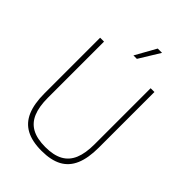

<svg xmlns="http://www.w3.org/2000/svg" viewBox="-271 -1060 1184 1184"><g transform="rotate(45 321.0 -467.5)"><path d="M84.5 -255.5V-740H118.5V-250.5Q118.5 -172.5 139.5 -122.5Q160.5 -72.5 205.2 -48.2Q250 -24 322 -24Q393.5 -24 438.2 -48.2Q483 -72.5 504 -122.5Q525 -172.5 525 -250.5V-740H558V-255.5Q558 -164 533.2 -105.8Q508.5 -47.5 456.5 -19.2Q404.5 9 322 9Q239.5 9 187 -19.2Q134.5 -47.5 109.5 -105.8Q84.5 -164 84.5 -255.5ZM307 -808 383 -944H420.5L337 -808Z"/></g></svg>

Font: Encode Sans Semi Condensed Thin
Style: Regular
Weight: 250
Width: 4
Designer: Multiple Designers
Foundry: Impallari Type
Version: Version 2.000